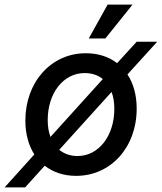

<svg xmlns="http://www.w3.org/2000/svg" viewBox="-51 -747 702 833"><path d="M-31 66H58L143 -28C179 0 225 16 279 16C430 16 542 -108 542 -276C542 -334 528 -385 502 -424L631 -566H542L457 -473C421 -501 375 -516 321 -516C171 -516 59 -391 59 -224C59 -166 73 -116 98 -77ZM285 -70C254 -70 227 -80 206 -97L433 -348C441 -327 445 -303 445 -275C445 -157 377 -70 285 -70ZM334 -580H406L524 -727H416ZM156 -226C156 -343 224 -430 316 -430C348 -430 374 -421 395 -404L168 -153C160 -174 156 -199 156 -226Z"/></svg>

Font: Uncut Sans Medium Italic
Style: Regular
Weight: 500
Italic angle: -11°
Designer: Kasper Nordkvist
Foundry: UNCUT.wtf
Version: Version 1.304;Glyphs 3.2 (3246)